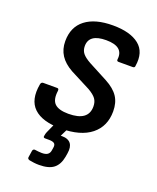

<svg xmlns="http://www.w3.org/2000/svg" viewBox="-131 -578 697 853"><g transform="rotate(20 217.0 -151.5)"><path d="M193 11Q105 11 65 -27Q25 -65 39 -142Q41 -153 51 -153H117Q125 -153 124 -142Q118 -99 137 -80.5Q156 -62 202 -62Q296 -62 296 -130Q296 -152 285.5 -166.5Q275 -181 249 -196L154 -245Q116 -266 97.5 -294.5Q79 -323 79 -361Q79 -428 125 -463.5Q171 -499 255 -499Q337 -499 379 -465.5Q421 -432 410 -364Q410 -355 400 -355H333Q324 -355 325 -364Q333 -427 249 -427Q168 -427 168 -370Q168 -350 179 -336Q190 -322 217 -307L308 -259Q349 -237 367.5 -209Q386 -181 386 -140Q386 -69 336 -29Q286 11 193 11ZM157 196Q145 196 133 194.5Q121 193 111 191Q101 188 102 180L107 147Q110 138 118 139Q126 140 134.5 141Q143 142 151 142Q169 142 178 135.5Q187 129 189 116L191 104Q194 88 186.5 82Q179 76 161 76H143Q133 76 135 67Q136 61 137 56.5Q138 52 140 48L171 -21Q176 -31 183 -31H227Q238 -31 234 -20L204 41H212Q239 41 251.5 57Q264 73 259 104L256 122Q249 160 226 178Q203 196 157 196Z"/></g></svg>

Font: Sofia Sans Semi Condensed Medium
Style: Italic
Weight: 500
Italic angle: -9°
Version: Version 4.100